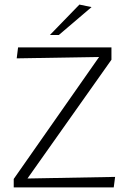

<svg xmlns="http://www.w3.org/2000/svg" viewBox="-20 -819 562 839"><path d="M40 0V-37L413 -570L53 -564L59 -612H467V-558L100 -39L483 -46L477 0ZM198 -666 327 -799 380 -788 237 -666Z"/></svg>

Font: Ancizar Sans Thin
Style: Regular
Weight: 100
Designer: Cesar Puertas, Viviana Monsalve, Julian Moncada, Julian Prieto, Jose Castro, Mariel Hernandez, Felipe Aragon, Sara Alarc
Version: Version 8.100